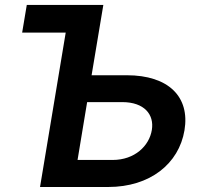

<svg xmlns="http://www.w3.org/2000/svg" viewBox="-20 -747 801 767"><path d="M392.8 -727.3H87L68.5 -616.8H242.5L139.9 0H412.3C579.2 0 694.6 -92.7 717 -226.6C739.3 -360.1 653.4 -446.4 486.5 -446.4H345.9ZM289.8 -108 328.1 -339.1H468.4C556.5 -339.1 596.6 -289.4 586.6 -228C576.3 -164.1 518.1 -108 430 -108Z"/></svg>

Font: Margiela Sans Semi Bold
Style: Italic
Weight: 600
Italic angle: -9.39999°
Designer: Stefan Endress, Andreas Faust
Version: Version 1.100;FEAKit 1.0